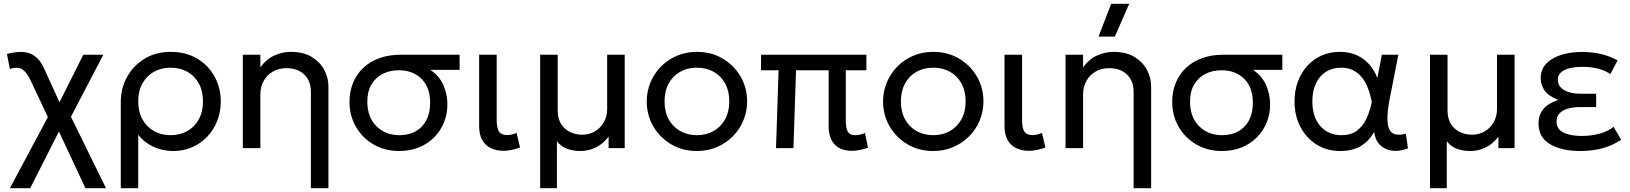

<svg xmlns="http://www.w3.org/2000/svg" viewBox="-20 -777 8550 1007"><path d="M32 210 251.5 -201 247 -129.5 140.5 -355.5Q121 -396.5 98 -412.8Q75 -429 31.5 -415.5L16.5 -494Q93 -514 138.5 -496Q184 -478 211 -418.5L307.5 -206.5L277 -211L417 -490H522L330 -122.5L336.5 -196L536 210H428L275 -117.5L304 -117L138.5 210Z M613.5 210V-242Q613.5 -314.5 646.8 -374.2Q680 -434 739 -469.5Q798 -505 875 -505Q954.5 -505 1013.5 -470Q1072.5 -435 1105.2 -375.8Q1138 -316.5 1138 -245Q1138 -191.5 1119.8 -144.2Q1101.5 -97 1068 -61.2Q1034.5 -25.5 988.8 -5.2Q943 15 887.5 15Q831.5 15 782.8 -8.2Q734 -31.5 705 -70.5V210ZM875 -68Q924.5 -68 962.8 -89.8Q1001 -111.5 1022.8 -151.2Q1044.5 -191 1044.5 -245Q1044.5 -299.5 1022.8 -339.2Q1001 -379 962.8 -400.5Q924.5 -422 875 -422Q825.5 -422 787.2 -400.5Q749 -379 727 -339.2Q705 -299.5 705 -245Q705 -191 727 -151.2Q749 -111.5 787.2 -89.8Q825.5 -68 875 -68Z M1610.5 210V-296.5Q1610.5 -352 1576 -385.8Q1541.5 -419.5 1482 -419.5Q1443 -419.5 1412.2 -402.2Q1381.5 -385 1363.5 -353.5Q1345.5 -322 1345.5 -281V0H1253.5V-490H1345.5V-424Q1377 -467 1419 -486Q1461 -505 1505 -505Q1571.5 -505 1615.2 -478.2Q1659 -451.5 1680.8 -410Q1702.5 -368.5 1702.5 -325V210Z M2074 15Q1998.5 15 1939.5 -19.2Q1880.5 -53.5 1846.8 -112Q1813 -170.5 1813 -243Q1813 -297 1831.5 -342.2Q1850 -387.5 1885 -420.8Q1920 -454 1969.8 -472Q2019.5 -490 2081 -490H2390.5V-410.5H2237Q2284 -379 2305.2 -330.8Q2326.5 -282.5 2326.5 -229.5Q2326.5 -178 2308.2 -133.8Q2290 -89.5 2256.5 -56Q2223 -22.5 2176.8 -3.8Q2130.5 15 2074 15ZM2075.5 -68Q2123.5 -68 2159.8 -88.2Q2196 -108.5 2216 -146.2Q2236 -184 2236 -238Q2236 -318.5 2190.8 -363.5Q2145.5 -408.5 2071.5 -408.5Q2024.5 -408.5 1987.2 -389.5Q1950 -370.5 1928.2 -334Q1906.5 -297.5 1906.5 -244Q1906.5 -163.5 1953.5 -115.8Q2000.5 -68 2075.5 -68Z M2621 14Q2584 14 2555 0.2Q2526 -13.5 2509.5 -42Q2493 -70.5 2493 -115.5V-490H2585V-149.5Q2585 -104 2597.5 -86.2Q2610 -68.5 2640.5 -68.5Q2651.5 -68.5 2664 -71.5Q2676.5 -74.5 2689.5 -80L2707.5 -3.5Q2686 4.5 2663.8 9.2Q2641.5 14 2621 14Z M2813 210V-490H2905V-199Q2905 -136.5 2942.2 -103.5Q2979.5 -70.5 3035 -70.5Q3069.5 -70.5 3099 -87.5Q3128.5 -104.5 3146.5 -135.2Q3164.5 -166 3164.5 -206.5V-490H3256.5V0H3172V-60Q3142 -21.5 3104.2 -3.2Q3066.5 15 3024 15Q2986 15 2954 3.2Q2922 -8.5 2901 -36.5V210Z M3635 15Q3559 15 3499.5 -20.5Q3440 -56 3406 -115Q3372 -174 3372 -245Q3372 -297.5 3391.5 -344.5Q3411 -391.5 3446.5 -427.8Q3482 -464 3530 -484.5Q3578 -505 3635 -505Q3711.5 -505 3771 -469.5Q3830.5 -434 3864.5 -375Q3898.5 -316 3898.5 -245Q3898.5 -192.5 3879 -145.5Q3859.5 -98.5 3824 -62.5Q3788.5 -26.5 3740.5 -5.8Q3692.5 15 3635 15ZM3635 -68Q3684.5 -68 3722.8 -89.8Q3761 -111.5 3783 -151.2Q3805 -191 3805 -245Q3805 -299.5 3783.2 -339.2Q3761.5 -379 3723 -400.5Q3684.5 -422 3635 -422Q3585.5 -422 3547.2 -400.5Q3509 -379 3487.2 -339.2Q3465.5 -299.5 3465.5 -245Q3465.5 -191 3487.2 -151.2Q3509 -111.5 3547.5 -89.8Q3586 -68 3635 -68Z M4447.5 14Q4420.5 14 4398.5 6.5Q4376.5 -1 4360.2 -16.5Q4344 -32 4335 -56.5Q4326 -81 4326 -115V-408.5H4155L4141.5 0H4050L4063.5 -408.5H3971.5V-490H4524V-408.5H4416V-147Q4416 -103 4427 -85.5Q4438 -68 4465.5 -68Q4478.5 -68 4491.5 -71Q4504.5 -74 4516.5 -79.5L4532.5 -2.5Q4512.5 5 4490.5 9.5Q4468.5 14 4447.5 14Z M4874.5 15Q4798.5 15 4739 -20.5Q4679.5 -56 4645.5 -115Q4611.5 -174 4611.5 -245Q4611.5 -297.5 4631 -344.5Q4650.5 -391.5 4686 -427.8Q4721.5 -464 4769.5 -484.5Q4817.5 -505 4874.5 -505Q4951 -505 5010.5 -469.5Q5070 -434 5104 -375Q5138 -316 5138 -245Q5138 -192.5 5118.5 -145.5Q5099 -98.5 5063.5 -62.5Q5028 -26.5 4980 -5.8Q4932 15 4874.5 15ZM4874.5 -68Q4924 -68 4962.2 -89.8Q5000.5 -111.5 5022.5 -151.2Q5044.5 -191 5044.5 -245Q5044.5 -299.5 5022.8 -339.2Q5001 -379 4962.5 -400.5Q4924 -422 4874.5 -422Q4825 -422 4786.8 -400.5Q4748.5 -379 4726.8 -339.2Q4705 -299.5 4705 -245Q4705 -191 4726.8 -151.2Q4748.5 -111.5 4787 -89.8Q4825.5 -68 4874.5 -68Z M5376.5 14Q5339.5 14 5310.5 0.2Q5281.5 -13.5 5265 -42Q5248.5 -70.5 5248.5 -115.5V-490H5340.5V-149.5Q5340.5 -104 5353 -86.2Q5365.5 -68.5 5396 -68.5Q5407 -68.5 5419.5 -71.5Q5432 -74.5 5445 -80L5463 -3.5Q5441.5 4.5 5419.2 9.2Q5397 14 5376.5 14Z M5925.5 210V-296.5Q5925.5 -352 5891 -385.8Q5856.5 -419.5 5797 -419.5Q5758 -419.5 5727.2 -402.2Q5696.5 -385 5678.5 -353.5Q5660.5 -322 5660.5 -281V0H5568.5V-490H5660.5V-424Q5692 -467 5734 -486Q5776 -505 5820 -505Q5886.5 -505 5930.2 -478.2Q5974 -451.5 5995.8 -410Q6017.5 -368.5 6017.5 -325V210ZM5741.5 -585 5808 -757H5902.5L5827 -585Z M6389 15Q6313.5 15 6254.5 -19.2Q6195.5 -53.5 6161.8 -112Q6128 -170.5 6128 -243Q6128 -297 6146.5 -342.2Q6165 -387.5 6200 -420.8Q6235 -454 6284.8 -472Q6334.5 -490 6396 -490H6705.5V-410.5H6552Q6599 -379 6620.2 -330.8Q6641.5 -282.5 6641.5 -229.5Q6641.5 -178 6623.2 -133.8Q6605 -89.5 6571.5 -56Q6538 -22.5 6491.8 -3.8Q6445.5 15 6389 15ZM6390.5 -68Q6438.5 -68 6474.8 -88.2Q6511 -108.5 6531 -146.2Q6551 -184 6551 -238Q6551 -318.5 6505.8 -363.5Q6460.5 -408.5 6386.5 -408.5Q6339.5 -408.5 6302.2 -389.5Q6265 -370.5 6243.2 -334Q6221.5 -297.5 6221.5 -244Q6221.5 -163.5 6268.5 -115.8Q6315.5 -68 6390.5 -68Z M7009.5 15Q6939 15 6884.8 -19.2Q6830.5 -53.5 6800 -112.2Q6769.5 -171 6769.5 -245Q6769.5 -300.5 6786.8 -348Q6804 -395.5 6835.8 -430.8Q6867.5 -466 6911 -485.5Q6954.5 -505 7006.5 -505Q7058 -505 7097 -487Q7136 -469 7162.5 -438Q7189 -407 7204 -368L7227.5 -490H7314L7269 -260Q7257 -198.5 7256.8 -158.5Q7256.5 -118.5 7267 -97.8Q7277.5 -77 7299.5 -72.2Q7321.5 -67.5 7353.5 -75.5L7364.5 1Q7319.5 18.5 7281 13.2Q7242.5 8 7217.5 -17.2Q7192.5 -42.5 7187 -85Q7160 -36.5 7116.8 -10.8Q7073.5 15 7009.5 15ZM7016 -68Q7065 -68 7096.2 -91.2Q7127.5 -114.5 7146.2 -154Q7165 -193.5 7175 -243Q7171.5 -259 7165.5 -281.8Q7159.5 -304.5 7148.5 -329Q7137.5 -353.5 7119.8 -374.5Q7102 -395.5 7076 -408.8Q7050 -422 7013.5 -422Q6968 -422 6934.2 -400.5Q6900.5 -379 6881.8 -339.2Q6863 -299.5 6863 -245.5Q6863 -163 6905 -115.5Q6947 -68 7016 -68Z M7480 210V-490H7572V-199Q7572 -136.5 7609.2 -103.5Q7646.5 -70.5 7702 -70.5Q7736.5 -70.5 7766 -87.5Q7795.5 -104.5 7813.5 -135.2Q7831.5 -166 7831.5 -206.5V-490H7923.5V0H7839V-60Q7809 -21.5 7771.2 -3.2Q7733.5 15 7691 15Q7653 15 7621 3.2Q7589 -8.5 7568 -36.5V210Z M8268.5 15Q8170 15 8109.5 -20.8Q8049 -56.5 8049 -131.5Q8049 -171 8072 -202Q8095 -233 8152.5 -253Q8100.5 -273.5 8080.5 -303.2Q8060.5 -333 8060.5 -367Q8060.5 -412.5 8089.5 -443Q8118.5 -473.5 8167.5 -489Q8216.5 -504.5 8276 -504.5Q8329 -504.5 8374.5 -494.2Q8420 -484 8464 -460.5L8426 -388.5Q8397.5 -408 8360.8 -417.2Q8324 -426.5 8280 -426.5Q8245 -426.5 8215.8 -420Q8186.5 -413.5 8168.5 -398.8Q8150.5 -384 8150.5 -358.5Q8150.5 -324.5 8183 -305Q8215.5 -285.5 8266.5 -285.5H8351.5V-215.5H8268.5Q8231 -215.5 8202.8 -207.2Q8174.5 -199 8159 -182.2Q8143.5 -165.5 8143.5 -139.5Q8143.5 -101 8178.8 -82.5Q8214 -64 8276.5 -64Q8326.5 -64 8369.8 -76Q8413 -88 8443 -112L8482.5 -44Q8438 -14 8384.8 0.5Q8331.5 15 8268.5 15Z"/></svg>

Font: Geologica Roman Light
Style: Regular
Weight: 300
Designer: Sindre Bremnes, Frode Helland
Foundry: Monokrom Skriftforlag AS
Version: Version 1.010;gftools[0.9.28]